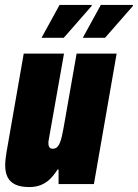

<svg xmlns="http://www.w3.org/2000/svg" viewBox="-20 -745 558 777"><path d="M99 12Q63 12 41.5 1.5Q20 -9 10.5 -28.5Q1 -48 1 -76Q1 -88 2.5 -101Q4 -114 6 -127L76 -528H239L177 -178Q176 -174 176 -171Q176 -168 176 -165Q176 -159 177.5 -154Q179 -149 183 -146Q187 -143 193 -143Q204 -143 211 -149.5Q218 -156 222.5 -167.5Q227 -179 230.5 -194Q234 -209 237 -226L290 -528H452L360 0H217V-59H213Q199 -37 183 -21Q167 -5 146 3.5Q125 12 99 12ZM148 -592 221 -725H351V-721L238 -592ZM315 -592 388 -725H518V-721L405 -592Z"/></svg>

Font: Archivo ExtraCondensed Black
Style: Italic
Weight: 900
Width: 2
Italic angle: -10°
Designer: Hector Gatti
Foundry: Omnibus-Type
Version: Version 2.001